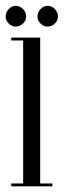

<svg xmlns="http://www.w3.org/2000/svg" viewBox="-23 -656 224 676"><path d="M16.5 0V-10H58.5V-513.5H16.5V-523.5H118.5V-10H161.5V0ZM145 -562.5Q130.5 -562.5 119.8 -573Q109 -583.5 109 -597.5Q109 -613 119.8 -624.2Q130.5 -635.5 145 -635.5Q159 -635.5 170 -624.2Q181 -613 181 -597.5Q181 -583.5 170 -573Q159 -562.5 145 -562.5ZM32.5 -562.5Q18.5 -562.5 7.8 -573Q-3 -583.5 -3 -597.5Q-3 -613 7.8 -624.2Q18.5 -635.5 32.5 -635.5Q47 -635.5 58 -624.2Q69 -613 69 -597.5Q69 -583.5 58 -573Q47 -562.5 32.5 -562.5Z"/></svg>

Font: Imbue 100pt Light
Style: Regular
Weight: 300
Designer: Tyler Finck
Foundry: Etcetera Type Company
Version: Version 1.102; ttfautohint (v1.8.3)